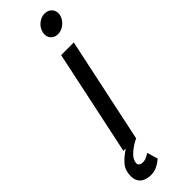

<svg xmlns="http://www.w3.org/2000/svg" viewBox="-328 -690 859 859"><g transform="rotate(-45 101.5 -260.0)"><path d="M15 0 121 -500H201L95 0ZM178 -576Q155 -576 142.5 -591.5Q130 -607 135 -630Q140 -653 159 -668.5Q178 -684 200 -684Q223 -684 235.5 -668.5Q248 -653 244 -630Q238 -607 219 -591.5Q200 -576 178 -576ZM96 0Q96 0 85 5.5Q74 11 59.5 21Q45 31 32.5 44.5Q20 58 17 74Q14 86 21.5 92Q29 98 42 98Q55 98 69.5 90Q84 82 84 82L99 133Q84 146 66 155Q48 164 27 164Q-12 164 -30 142Q-48 120 -39 78Q-35 58 -19.5 41Q-4 24 14 11Q32 -2 45.5 -9Q59 -16 59 -16Z"/></g></svg>

Font: Epunda Sans
Style: Italic
Weight: 400
Italic angle: -12.0243°
Designer: Simon Atzbach
Foundry: typofactur
Version: Version 2.204; ttfautohint (v1.8.4.7-5d5b)